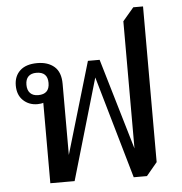

<svg xmlns="http://www.w3.org/2000/svg" viewBox="-54 -824 834 882"><g transform="rotate(-5 363.0 -383.0)"><path d="M527 6 391 -466 255 0H143V-388L162 -382Q157 -376 145 -371.5Q133 -367 116 -367Q77 -367 50.5 -392Q24 -417 24 -461Q24 -504 51.5 -529.5Q79 -555 131 -555Q180 -555 209.5 -529.5Q239 -504 239 -450V-122L364 -545H418L543 -122H542V-712L593 -772H638V-54L588 6ZM123 -408Q175 -408 175 -460Q175 -511 123 -511Q99 -511 86 -498Q73 -485 73 -460Q73 -435 86 -421.5Q99 -408 123 -408Z"/></g></svg>

Font: Noto Serif Thai Medium
Style: Regular
Weight: 500
Version: Version 2.001